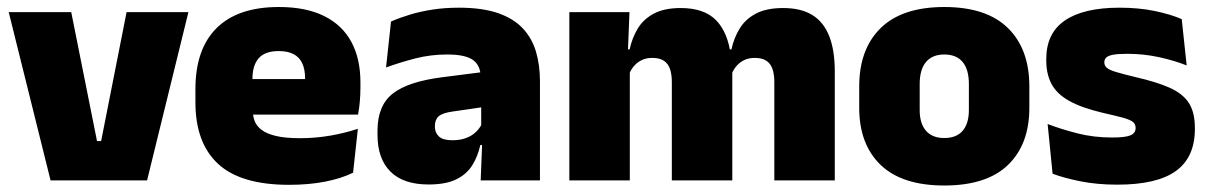

<svg xmlns="http://www.w3.org/2000/svg" viewBox="-20 -528 3537 562"><path d="M276 -115 350.5 -492.5H531.5L410.5 0H128L5.5 -492.5H188.5L264 -115Z M826 13Q684.5 13 618.2 -48.5Q552 -110 552 -228.5V-267Q552 -384.5 614.2 -446Q676.5 -507.5 796 -507.5Q875.5 -507.5 928.5 -481.2Q981.5 -455 1008.2 -405.8Q1035 -356.5 1035 -287V-271.5Q1035 -251.5 1033.2 -230.8Q1031.5 -210 1028 -192.5H869.5Q871.5 -223 872.2 -250Q873 -277 873 -298.5Q873 -324.5 865 -342.2Q857 -360 840 -369.2Q823 -378.5 796 -378.5Q755.5 -378.5 737.2 -357.5Q719 -336.5 719 -298V-253.5L720 -234.5V-203.5Q720 -188 725.5 -173.5Q731 -159 745.8 -147.8Q760.5 -136.5 787.8 -130Q815 -123.5 858.5 -123.5Q903 -123.5 945.5 -130.8Q988 -138 1027.5 -151L1013.5 -22.5Q979 -5.5 931.2 3.8Q883.5 13 826 13ZM645.5 -192.5V-296.5H992.5V-192.5Z M1387 0 1392 -126 1388.5 -130.5V-283.5L1387 -301.5Q1387 -336 1364.8 -352.2Q1342.5 -368.5 1289 -368.5Q1240.5 -368.5 1195.8 -357Q1151 -345.5 1110 -330.5L1124.5 -465Q1149.5 -476 1180 -485.2Q1210.5 -494.5 1246.5 -500Q1282.5 -505.5 1323 -505.5Q1391.5 -505.5 1437.2 -489.8Q1483 -474 1510 -445.2Q1537 -416.5 1548.8 -377Q1560.5 -337.5 1560.5 -290V0ZM1234.5 12Q1160.5 12 1122.8 -25.8Q1085 -63.5 1085 -133V-145.5Q1085 -219.5 1130.2 -254.5Q1175.5 -289.5 1275 -302L1400.5 -318L1411 -217L1304.5 -201.5Q1275.5 -197.5 1264.2 -187.8Q1253 -178 1253 -159V-157Q1253 -139.5 1264.8 -128.5Q1276.5 -117.5 1304 -117.5Q1327 -117.5 1343.8 -123.8Q1360.5 -130 1371.8 -140.5Q1383 -151 1389.5 -163.5L1414.5 -103.5H1386Q1378.5 -70 1362.2 -44Q1346 -18 1315.5 -3Q1285 12 1234.5 12Z M2246.5 0V-288Q2246.5 -310 2241.2 -325.8Q2236 -341.5 2223.5 -350Q2211 -358.5 2189 -358.5Q2171.5 -358.5 2158.2 -352Q2145 -345.5 2135.8 -334.8Q2126.5 -324 2121.5 -310.5L2106 -383.5H2121Q2128.5 -418 2145.5 -445.2Q2162.5 -472.5 2193.2 -488.5Q2224 -504.5 2272.5 -504.5Q2324.5 -504.5 2357.8 -484Q2391 -463.5 2407.2 -422.2Q2423.5 -381 2423.5 -318.5V0ZM1646.5 0V-492.5H1822.5L1817 -352.5L1823.5 -348V0ZM1946.5 0V-288Q1946.5 -310 1941.2 -325.8Q1936 -341.5 1923.5 -350Q1911 -358.5 1889 -358.5Q1871.5 -358.5 1858.2 -352Q1845 -345.5 1835.8 -334.8Q1826.5 -324 1821.5 -310.5L1794.5 -383.5H1823Q1830.5 -418 1847.2 -445.2Q1864 -472.5 1894.5 -488.5Q1925 -504.5 1972.5 -504.5Q2041 -504.5 2075.8 -469Q2110.5 -433.5 2119 -366.5Q2120 -356.5 2121.8 -341Q2123.5 -325.5 2123.5 -314V0Z M2744 15Q2620.5 15 2557.8 -45.2Q2495 -105.5 2495 -212.5V-275Q2495 -384.5 2558 -446Q2621 -507.5 2744 -507.5Q2867.5 -507.5 2930.2 -446Q2993 -384.5 2993 -275V-212.5Q2993 -105.5 2930.5 -45.2Q2868 15 2744 15ZM2744 -124Q2779.5 -124 2797.8 -145.2Q2816 -166.5 2816 -206V-282Q2816 -324.5 2797.8 -346.5Q2779.5 -368.5 2744 -368.5Q2709 -368.5 2690.5 -346.5Q2672 -324.5 2672 -282V-206Q2672 -166.5 2690.5 -145.2Q2709 -124 2744 -124Z M3250.5 12.5Q3192 12.5 3144 3Q3096 -6.5 3061 -19.5L3046.5 -165Q3085.5 -150 3133.2 -137.8Q3181 -125.5 3235 -125.5Q3274.5 -125.5 3289.2 -132Q3304 -138.5 3304 -153V-154Q3304 -165 3295.5 -171.5Q3287 -178 3265.8 -183.8Q3244.5 -189.5 3207 -198Q3145.5 -212.5 3109.5 -232.8Q3073.5 -253 3058 -282Q3042.5 -311 3042.5 -351V-355Q3042.5 -431 3097.2 -468.2Q3152 -505.5 3257 -505.5Q3313.5 -505.5 3360.2 -495.8Q3407 -486 3439 -472L3453.5 -336.5Q3417 -351 3372 -360.8Q3327 -370.5 3280 -370.5Q3253 -370.5 3238.2 -367.8Q3223.5 -365 3218 -359.5Q3212.5 -354 3212.5 -346V-345Q3212.5 -336 3219.5 -329.8Q3226.5 -323.5 3246 -317.5Q3265.5 -311.5 3303 -302.5Q3364.5 -288.5 3403 -271.5Q3441.5 -254.5 3459.5 -227.2Q3477.5 -200 3477.5 -153.5V-150.5Q3477.5 -67.5 3422 -27.5Q3366.5 12.5 3250.5 12.5Z"/></svg>

Font: Anek Tamil ExtraBold
Style: Regular
Weight: 800
Designer: Aadarsh Rajan (Tamil), Yesha Goshar (Latin)
Foundry: Ek Type
Version: Version 1.003